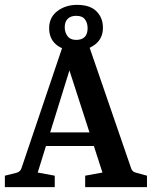

<svg xmlns="http://www.w3.org/2000/svg" viewBox="-24 -769 624 789"><path d="M148 -225H381L401 -169H132ZM515 -77Q519 -63 536 -59L580 -47V0H326V-47L397 -60L246 -527H276L131 -60L201 -47V0H-4V-47L44 -59Q59 -63 64 -77L232 -574H344ZM288 -561Q235 -561 206 -586.5Q177 -612 178 -656Q179 -699 212.5 -724Q246 -749 293 -749Q346 -749 372.5 -722.5Q399 -696 399 -655Q399 -611 366.5 -586Q334 -561 288 -561ZM289 -605Q312 -605 324 -617Q336 -629 336 -653Q336 -675 325 -689.5Q314 -704 289 -704Q267 -704 254.5 -692Q242 -680 242 -657Q242 -636 253.5 -620.5Q265 -605 289 -605Z"/></svg>

Font: Yrsa SemiBold
Style: Regular
Weight: 600
Version: Version 2.004